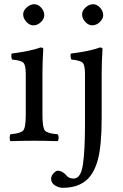

<svg xmlns="http://www.w3.org/2000/svg" viewBox="-20 -667 582 910"><path d="M369.1 -599.1Q369.1 -617.2 386 -632.1Q402.8 -647 420.9 -647Q439.9 -647 454.6 -630.4Q469.2 -613.8 469.2 -595.2Q469.2 -578.1 453.1 -562.5Q437 -546.9 417 -546.9Q398.9 -546.9 384 -563.5Q369.1 -580.1 369.1 -599.1ZM382.8 -316.9Q382.8 -358.9 371.3 -369.9Q359.9 -380.9 317.9 -384.8Q312 -401.9 315.9 -413.1Q411.1 -425.3 453.1 -441.9Q466.3 -441.9 465.8 -435.1Q461.9 -371.1 461.9 -320.8V-109.9Q461.9 24.9 443.4 91.6Q424.8 158.2 387.2 189Q346.2 223.1 276.9 223.1Q258.8 223.1 240.5 211.7Q222.2 200.2 222.2 180.2Q222.2 167 233.6 154.5Q245.1 142.1 253.9 142.1Q258.8 142.1 263.9 143.6Q269 145 272.5 146.5Q275.9 147.9 280.5 151.4Q285.2 154.8 287.1 156.5Q289.1 158.2 293 162.6Q296.9 167 297.9 168Q309.1 179.2 329.1 179.2Q363.3 179.2 373 113Q382.8 46.9 382.8 -76.2ZM89.8 -599.1Q89.8 -617.2 106.9 -632.1Q124 -647 142.1 -647Q161.1 -647 175.5 -630.4Q189.9 -613.8 189.9 -595.2Q189.9 -578.1 174.1 -562.5Q158.2 -546.9 138.2 -546.9Q120.1 -546.9 105 -563.5Q89.8 -580.1 89.8 -599.1ZM181.2 -122.1Q181.2 -62 193.1 -48.1Q205.1 -34.2 252.9 -30.8Q257.8 -25.9 257.8 -13.9Q257.8 -2 252.9 2Q187 0 142.1 0Q96.2 0 29.8 2Q25.9 -2 25.9 -13.9Q25.9 -25.9 29.8 -30.8Q77.6 -34.7 89.8 -48.3Q102.1 -62 102.1 -122.1V-316.9Q102.1 -358.9 90.6 -369.9Q79.1 -380.9 37.1 -384.8Q31.2 -401.9 35.2 -413.1Q127.9 -425.3 171.9 -441.9Q185.1 -441.9 185.1 -435.1Q181.2 -371.1 181.2 -321.3Z"/></svg>

Font: Linux Libertine O
Style: Regular
Weight: 400
Designer: Philipp H. Poll
Foundry: Philipp H. Poll
Version: Version 5.3.0